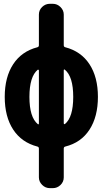

<svg xmlns="http://www.w3.org/2000/svg" viewBox="-20 -770 540 1010"><path d="M321.3 -117.2Q365.2 -153.3 365.2 -260.3Q365.2 -367.2 321.3 -403.3Q315.4 -407.2 315.4 -399.4V-121.1Q315.4 -119.1 317.4 -117.7Q319.3 -116.2 321.3 -117.2ZM184.6 -121.1V-399.4Q184.6 -401.4 182.6 -402.8Q180.7 -404.3 178.7 -403.3Q134.8 -367.2 134.8 -260.3Q134.8 -153.3 178.7 -117.2Q184.6 -113.3 184.6 -121.1ZM323.2 -521.5Q406.2 -500 450.7 -432.1Q495.1 -364.3 495.1 -260.3Q495.1 -156.2 450.7 -87.9Q406.2 -19.5 323.2 1Q315.4 2.9 315.4 11.7V163.1Q315.4 186.5 298.3 203.1Q281.2 219.7 257.8 219.7H242.2Q218.8 219.7 201.7 202.6Q184.6 185.5 184.6 163.1V11.7Q184.6 2.9 176.8 1Q93.8 -20.5 49.3 -88.4Q4.9 -156.2 4.9 -260.3Q4.9 -364.3 49.3 -432.1Q93.8 -500 176.8 -521.5Q184.6 -523.4 184.6 -532.2V-693.4Q184.6 -716.8 201.7 -733.4Q218.8 -750 242.2 -750H257.8Q281.2 -750 298.3 -732.9Q315.4 -715.8 315.4 -693.4V-532.2Q315.4 -523.4 323.2 -521.5Z"/></svg>

Font: Rounded Mgen+ 2m bold
Style: Bold
Weight: 700
Designer: [Source Han Sans]
Ryoko NISHIZUKA  (kana & ideographs); Paul D. Hunt (Latin, Greek & Cyrillic); Wenlong ZHANG  (bopomofo
Version: Version 1.059.20150602